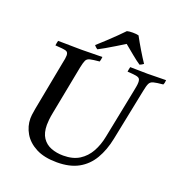

<svg xmlns="http://www.w3.org/2000/svg" viewBox="-158 -1045 1129 1193"><g transform="rotate(20 406.0 -448.5)"><path d="M348 11Q264 11 209.5 -17.5Q155 -46 128 -92Q101 -138 101 -190Q101 -198 102.5 -213Q104 -228 109 -255L171 -581Q175 -599 177 -611.5Q179 -624 179 -634Q179 -656 162.5 -661Q146 -666 92 -669Q94 -685 98 -701Q118 -701 147.5 -700.5Q177 -700 207 -699.5Q237 -699 255 -699Q282 -699 322 -700Q362 -701 391 -701Q391 -694 389 -685.5Q387 -677 385 -669Q342 -665 323 -660.5Q304 -656 297 -641.5Q290 -627 283 -593L221 -272Q215 -242 213 -221.5Q211 -201 211 -187Q211 -134 232.5 -102Q254 -70 290.5 -56Q327 -42 371 -42Q435 -42 477 -68.5Q519 -95 544.5 -140.5Q570 -186 581 -243L647 -573Q650 -589 652.5 -602.5Q655 -616 655 -629Q655 -646 648.5 -653.5Q642 -661 623.5 -664Q605 -667 569 -669Q571 -685 575 -701Q598 -701 634 -700Q670 -699 692 -699Q714 -699 748 -700Q782 -701 812 -701Q812 -684 805 -670Q762 -666 742.5 -661Q723 -656 715.5 -640.5Q708 -625 701 -589L632 -248Q616 -169 581.5 -110.5Q547 -52 490 -20.5Q433 11 348 11ZM505 -829Q479 -813 448 -794Q417 -775 389 -759Q361 -743 345 -735Q332 -743 323 -755Q350 -779 379.5 -806.5Q409 -834 435.5 -860Q462 -886 479 -904Q493 -908 517 -908Q541 -908 556 -904Q577 -865 602.5 -822.5Q628 -780 649 -749Q637 -740 624 -735Q601 -750 567.5 -777.5Q534 -805 505 -829Z"/></g></svg>

Font: Tiro Devanagari Marathi
Style: Italic
Weight: 400
Italic angle: -11°
Designer: Devanagari: John Hudson & Fiona Ross, assisted by Paul Hanslow. Latin: John Hudson with Paul Hanslow, assisted by Kaja S
Foundry: Tiro Typeworks Ltd.
Version: Version 1.52